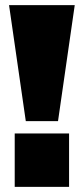

<svg xmlns="http://www.w3.org/2000/svg" viewBox="-20 -725 325 745"><path d="M80.1 -254.9 15.1 -705.1H270L205.1 -254.9ZM37.1 0V-207H248V0Z"/></svg>

Font: Mulish ExtraBlack
Style: Regular
Weight: 1000
Designer: Vernon Adams
Foundry: Vernon Adams
Version: Version 3.603; ttfautohint (v1.8.3)